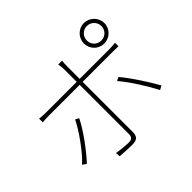

<svg xmlns="http://www.w3.org/2000/svg" viewBox="-186 -1088 1372 1372"><g transform="rotate(-45 500.0 -402.0)"><path d="M807 -802C848 -802 881 -769 881 -728C881 -687 848 -655 807 -655C766 -655 734 -687 734 -728C734 -769 766 -802 807 -802ZM807 -625C864 -625 911 -671 911 -728C911 -785 864 -832 807 -832C750 -832 704 -785 704 -728C704 -671 750 -625 807 -625ZM111 -105C170 -168 264 -292 303 -375L276 -389C239 -312 148 -184 82 -125ZM801 -541C822 -541 843 -541 865 -540V-575C842 -572 819 -571 800 -571H504V-697C504 -715 505 -738 507 -752H468C471 -740 474 -715 474 -697V-571H171C139 -571 124 -572 98 -575V-538C123 -540 141 -541 172 -541H474V-42C474 -15 461 -1 433 -1C405 -1 358 -5 313 -13L315 22C346 25 406 28 437 28C487 28 504 10 504 -37V-541ZM682 -371C739 -307 818 -179 854 -108L884 -125C844 -197 765 -321 709 -385Z"/></g></svg>

Font: Genne Gothic ExtraLight
Style: Regular
Weight: 250
Designer: Ryoko NISHIZUKA (kana & ideographs); Paul D. Hunt (Latin, Greek & Cyrillic); Wenlong ZHANG (bopomofo); Sandoll Communica
Foundry: Adobe Systems Incorporated
Version: Version 1.004;PS 1.004;hotconv 16.6.51;makeotf.lib2.5.65220